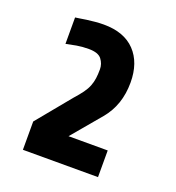

<svg xmlns="http://www.w3.org/2000/svg" viewBox="-99 -788 608 663"><g transform="rotate(20 205.0 -456.0)"><path d="M57 -205V-309L159 -433Q176 -452 186.5 -466.5Q197 -481 202.5 -495Q208 -509 210 -524Q212 -539 212 -557Q212 -577 199.5 -593.5Q187 -610 152 -610Q128 -610 108 -606.5Q88 -603 70 -599V-696Q73 -696 84 -698Q95 -700 109.5 -702Q124 -704 140.5 -705.5Q157 -707 172 -707Q247 -707 287 -665Q327 -623 327 -550Q327 -467 279 -410L189 -303H333V-205Z"/></g></svg>

Font: Share
Style: Bold
Weight: 700
Designer: Ralph du Carrois
Version: Version 1.002